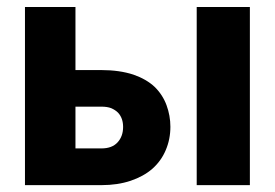

<svg xmlns="http://www.w3.org/2000/svg" viewBox="-20 -539 800 559"><path d="M199.7 -106.9H275.4Q306.2 -106.9 322.3 -124.5Q338.4 -142.1 338.4 -169.4Q338.4 -181.6 335 -191.9Q331.1 -203.1 323.7 -210.9Q315.9 -218.8 303.7 -224.1Q292 -228.5 275.4 -228.5H199.7ZM199.7 -335H274.9Q327.6 -335 368.2 -321.8Q406.2 -308.6 430.2 -286.1Q453.6 -263.2 464.8 -232.9Q476.1 -202.1 476.1 -169.9Q476.1 -133.3 462.4 -101.6Q449.2 -70.3 423.3 -47.4Q397.9 -25.4 360.4 -12.7Q322.3 0 275.9 0H52.7V-518.6H199.7ZM552.7 -518.6H707.5V0H552.7Z"/></svg>

Font: Lato-ExtraBold
Style: Regular
Weight: 500
Designer: Lukasz Dziedzic with Adam Twardoch and Botio Nikoltchev
Foundry: tyPoland Lukasz Dziedzic
Version: ""